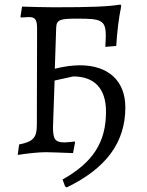

<svg xmlns="http://www.w3.org/2000/svg" viewBox="-20 -669 644 844"><path d="M331 -382C299 -382 262 -377 221 -367L227 -548C228 -585 250 -587 323 -587C423 -587 445 -581 445 -513C445 -499 444 -483 443 -463L491 -467C495 -531 501 -583 513 -643L510 -649C454 -640 384 -637 216 -637C172 -637 111 -639 77 -640L70 -596L72 -592C89 -593 99 -594 106 -594C136 -594 143 -583 143 -540L142 -120C142 -64 126 -46 64 -34L58 12C103 5 151 0 182 0C203 0 244 2 301 4L310 -43L308 -47C290 -45 275 -43 263 -43C220 -43 213 -60 213 -112L220 -315L302 -333C396 -333 446 -279 446 -178C446 -44 389 45 255 120L266 150L273 155C447 71 531 -43 531 -197C531 -313 457 -382 331 -382Z"/></svg>

Font: Alegreya SC
Style: Regular
Weight: 400
Designer: Juan Pablo del Peral
Foundry: Huerta Tipografica
Version: Version 2.007;PS 002.007;hotconv 1.0.88;makeotf.lib2.5.64775